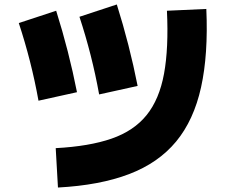

<svg xmlns="http://www.w3.org/2000/svg" viewBox="-20 -788 1040 858"><path d="M423 -366Q407 -455 385 -541.5Q363 -628 335 -713L502 -768Q559 -587 595 -404ZM239 50 229 -126Q379 -134 478.5 -168.5Q578 -203 635 -273.5Q692 -344 713 -458.5Q734 -573 726 -740L902 -748Q911 -545 878.5 -398Q846 -251 767 -155.5Q688 -60 557 -10Q426 40 239 50ZM152 -338Q136 -427 114 -513.5Q92 -600 64 -685L231 -740Q288 -559 324 -376Z"/></svg>

Font: Murecho Black
Style: Regular
Weight: 900
Designer: Neil Summerour
Foundry: Positype
Version: Version 1.010; ttfautohint (v1.8.3)